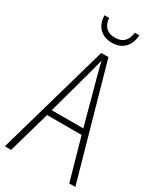

<svg xmlns="http://www.w3.org/2000/svg" viewBox="-223 -984 898 1064"><g transform="rotate(30 225.5 -452.5)"><path d="M412 0 337 -267H116L40 0H0L204 -715H250L451 0ZM249 -591Q243 -614 237.5 -635Q232 -656 227 -679Q221 -657 215.5 -636Q210 -615 204 -591L125 -303H327ZM338 -905Q335 -853 305.5 -823Q276 -793 226 -793Q178 -793 147.5 -821.5Q117 -850 115 -905H145Q147 -868 168 -847Q189 -826 227 -826Q265 -826 285.5 -847.5Q306 -869 309 -905Z"/></g></svg>

Font: Noto Sans Arabic Cond ExtLt
Style: Regular
Weight: 200
Width: 3
Designer: Monotype Design Team, Nadine Chahine, Nizar Qandah and Khaled Hosny
Foundry: Monotype Imaging Inc.
Version: Version 2.012; ttfautohint (v1.8.4.7-5d5b)